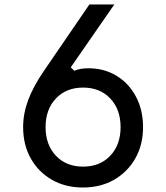

<svg xmlns="http://www.w3.org/2000/svg" viewBox="-20 -820 740 855"><path d="M349 15Q271 15 211 -19.5Q151 -54 117 -114.5Q83 -175 83 -254Q83 -314 105.5 -374.5Q128 -435 176 -505L378 -800H489L295 -520L311 -505Q337 -516 374 -516Q444 -516 499 -482.5Q554 -449 585.5 -389.5Q617 -330 617 -254Q617 -175 582.5 -114.5Q548 -54 488 -19.5Q428 15 349 15ZM183 -254Q183 -175 229 -126.5Q275 -78 350 -78Q425 -78 471 -126.5Q517 -175 517 -254Q517 -333 471 -381.5Q425 -430 350 -430Q275 -430 229 -381.5Q183 -333 183 -254Z"/></svg>

Font: Martian Mono Light
Style: Regular
Weight: 300
Monospace: yes
Designer: Roman Shamin
Foundry: Evil Martians
Version: Version 1.000; ttfautohint (v1.8.4.7-5d5b)